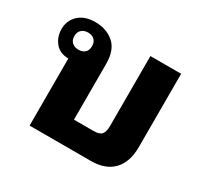

<svg xmlns="http://www.w3.org/2000/svg" viewBox="-124 -731 936 893"><g transform="rotate(30 344.5 -285.0)"><path d="M292 -127H396Q429 -127 440.5 -140.5Q452 -154 452 -185V-561H617V-167Q617 -87 575.5 -43.5Q534 0 456 0H127V-360Q80 -361 55.5 -391.5Q31 -422 31 -465Q31 -509 63 -539.5Q95 -570 152 -570Q212 -570 252 -535.5Q292 -501 292 -426ZM147 -419Q168 -419 181 -430.5Q194 -442 194 -465Q194 -487 181 -499Q168 -511 147 -511Q126 -511 112.5 -499Q99 -487 99 -465Q99 -443 112.5 -431Q126 -419 147 -419Z"/></g></svg>

Font: Noto Sans Thai Looped ExtraBold
Style: Regular
Weight: 800
Designer: Sasikarn Vongin, Ben Mitchell
Foundry: The Fontpad Ltd
Version: Version 1.001; ttfautohint (v1.8.4.7-5d5b)